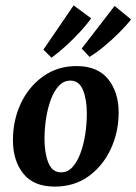

<svg xmlns="http://www.w3.org/2000/svg" viewBox="-20 -679 506 712"><path d="M183 13Q105 13 66.5 -35Q28 -83 28 -159Q28 -233 57 -295Q86 -357 139.5 -395.5Q193 -434 264 -434Q342 -434 381 -385.5Q420 -337 420 -262Q420 -189 390.5 -126Q361 -63 308 -25Q255 13 183 13ZM204 -40Q230 -39 248 -58.5Q266 -78 278 -110Q290 -142 296 -180.5Q302 -219 302 -258Q302 -310 288 -344.5Q274 -379 243 -380Q218 -381 199.5 -362Q181 -343 169 -311Q157 -279 151 -240.5Q145 -202 145 -164Q145 -112 159 -76.5Q173 -41 204 -40ZM141 -495 253 -659 318 -611Q302 -588 276.5 -560.5Q251 -533 223 -507.5Q195 -482 171 -465ZM283 -499 405 -657 466 -607Q449 -585 422 -558Q395 -531 366 -507Q337 -483 312 -468Z"/></svg>

Font: Rasa SemiBold
Style: Italic
Weight: 600
Italic angle: -7.10001°
Designer: Anna Giedrys (Yrsa+Rasa design), David Brezina (Yrsa art-direction, Rasa art-direction, design)
Foundry: Rosetta Type Foundry
Version: Version 2.004